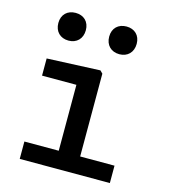

<svg xmlns="http://www.w3.org/2000/svg" viewBox="-115 -869 849 961"><g transform="rotate(15 310.0 -389.0)"><path d="M76.5 0H543.5V-90H365.5V-519L352 -532.5L76.5 -520.5V-431.5H254.5V-90H76.5ZM158.5 -635C200.5 -635 229.5 -663 229.5 -707.5C229.5 -751.5 200.5 -778.5 158.5 -778.5C116 -778.5 87 -751.5 87 -707.5C87 -663 116 -635 158.5 -635ZM422 -635C464 -635 493 -663 493 -707.5C493 -751.5 464 -778.5 422 -778.5C379.5 -778.5 350.5 -751.5 350.5 -707.5C350.5 -663 379.5 -635 422 -635Z"/></g></svg>

Font: Monaspace Neon Medium
Style: Regular
Weight: 500
Designer: Riley Cran & the Lettermatic Team
Foundry: Lettermatic
Version: Version 1.200 (Monaspace Neon)